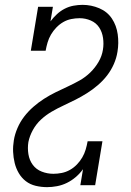

<svg xmlns="http://www.w3.org/2000/svg" viewBox="-20 -763 540 791"><path d="M174 8Q150 8 127 2.5Q104 -3 86.5 -16.5Q69 -30 57.5 -49.5Q46 -69 40.5 -91.5Q35 -114 34 -137.5Q33 -161 37 -185Q41 -210 52 -235.5Q63 -261 79.5 -282.5Q96 -304 117 -322.5Q138 -341 161.5 -356Q185 -371 209.5 -383Q234 -395 259 -406.5Q284 -418 308 -431.5Q332 -445 352 -464.5Q372 -484 386 -508Q400 -532 404 -558Q408 -582 404.5 -606.5Q401 -631 388.5 -650Q376 -669 354 -678.5Q332 -688 308 -688Q291 -688 273.5 -684.5Q256 -681 240.5 -672Q225 -663 212 -649.5Q199 -636 190 -620.5Q181 -605 176 -588Q171 -571 168 -554H107L137 -735H198L188 -675Q200 -691 214.5 -704.5Q229 -718 246.5 -727Q264 -736 283 -739.5Q302 -743 320 -743Q356 -743 389 -729Q422 -715 441 -686.5Q460 -658 465 -621.5Q470 -585 464 -550Q460 -524 449 -499Q438 -474 421.5 -452.5Q405 -431 383.5 -412.5Q362 -394 339 -379.5Q316 -365 291.5 -352.5Q267 -340 242 -328.5Q217 -317 193 -303Q169 -289 149 -270.5Q129 -252 115.5 -227.5Q102 -203 97 -178Q93 -153 97 -128Q101 -103 115 -84Q129 -65 152 -56Q175 -47 200 -47Q217 -47 234.5 -50.5Q252 -54 268 -63Q284 -72 297 -85.5Q310 -99 319 -114.5Q328 -130 333 -147Q338 -164 341 -181H402L372 0H311L322 -66Q309 -48 292 -33.5Q275 -19 255.5 -9.5Q236 0 215 4Q194 8 174 8Z"/></svg>

Font: Iosevka Slab Light
Style: Italic
Weight: 300
Italic angle: -9°
Monospace: yes
Designer: Belleve Invis
Foundry: Belleve Invis
Version: Version 11.1.1; ttfautohint (v1.8.3)